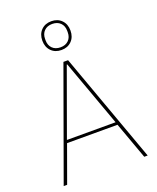

<svg xmlns="http://www.w3.org/2000/svg" viewBox="-178 -1102 984 1205"><g transform="rotate(-20 314.5 -499.5)"><path d="M220 -903Q220 -946 246 -972.5Q272 -999 314 -999Q356 -999 382 -972.5Q408 -946 408 -903Q408 -860 382 -833.5Q356 -807 314 -807Q272 -807 246 -833.5Q220 -860 220 -903ZM388 -898V-908Q388 -941 368 -961Q348 -981 314 -981Q280 -981 260 -961Q240 -941 240 -908V-898Q240 -865 260 -845Q280 -825 314 -825Q348 -825 368 -845Q388 -865 388 -898ZM57 0H34L299 -733H330L595 0H572L483 -246H146ZM313 -710 152 -265H477L316 -710Z"/></g></svg>

Font: IBM Plex Sans JP Thin
Style: Regular
Weight: 100
Designer: Mike Abbink; Paul van der Laan; Pieter van Rosmalen; Wujin Sim; Yejin Wi; Jinhee Kim; Boomi Park; Yona Kim; Kichan Ma
Foundry: Sandoll Inc.
Version: Version 1.001